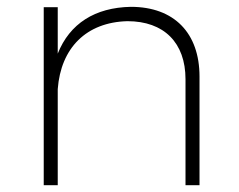

<svg xmlns="http://www.w3.org/2000/svg" viewBox="-20 -542 699 562"><path d="M363 -522C258 -520 184 -473 149 -385V-521H108V0H149V-281C158 -402 233 -477 353 -480C460 -480 523 -417 523 -310V0H564V-318C564 -445 490 -522 363 -522Z"/></svg>

Font: Montserrat arm ExtraLight
Style: Regular
Weight: 275
Designer: Julieta Ulanovsky
Foundry: Julieta Ulanovsky
Version: Version 6.000;PS 006.000;hotconv 1.0.88;makeotf.lib2.5.64775